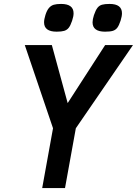

<svg xmlns="http://www.w3.org/2000/svg" viewBox="-20 -956 696 976"><path d="M249.5 -304 106 -727H243.5L324 -432L514.5 -727H656L365.5 -304L310.5 0H194.5ZM204 -842.5Q204 -857.5 211 -880Q218.5 -903.5 228.8 -915.5Q239 -927.5 253.2 -931.8Q267.5 -936 290.5 -936Q354 -936 354 -888.5Q354 -872.5 346.5 -850.5Q338.5 -826.5 329.5 -815Q320.5 -803.5 306.5 -799.2Q292.5 -795 268 -795Q204 -795 204 -842.5ZM450.5 -842.5Q450.5 -857 457.5 -879Q466 -904 475.2 -916Q484.5 -928 498.5 -932Q512.5 -936 537 -936Q600 -936 600 -888.5Q600 -873.5 593 -851Q585 -826.5 576.2 -815Q567.5 -803.5 553.5 -799.2Q539.5 -795 514 -795Q450.5 -795 450.5 -842.5Z"/></svg>

Font: JuliaMono
Style: Bold Italic
Weight: 700
Italic angle: -9°
Monospace: yes
Designer: cormullion
Foundry: corm
Version: Version 0.057; ttfautohint (v1.8.4)